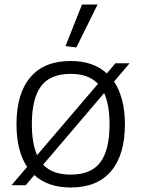

<svg xmlns="http://www.w3.org/2000/svg" viewBox="-20 -820 625 850"><path d="M100 -81Q53 -152 53 -270Q53 -405 114 -477.5Q175 -550 293 -550Q393 -550 453 -495L491 -540H554L485 -459Q508 -424 520.5 -377Q533 -330 533 -270Q533 -135 472 -62.5Q411 10 293 10Q192 10 132 -45L94 0H31ZM293 -47Q384 -47 424.5 -102Q465 -157 465 -270Q465 -355 441 -408L171 -91Q212 -47 293 -47ZM121 -270Q121 -187 144 -133L414 -449Q372 -493 293 -493Q202 -493 161.5 -438Q121 -383 121 -270ZM270 -616 343 -800H412L318 -610Z"/></svg>

Font: Plata Sans Light
Style: Regular
Weight: 300
Designer: Pablo Impallari, Andres Torresi, & Cristiano Sobral
Foundry: Pablo Impallari, Andres Torresi, & Cristiano Sobral
Version: Version 1.00;December 28, 2019;FontCreator 12.0.0.2547 64-bi